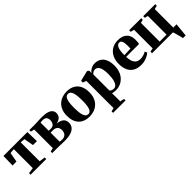

<svg xmlns="http://www.w3.org/2000/svg" viewBox="213 -1699 3094 3094"><g transform="rotate(-45 1759.5 -152.0)"><path d="M118.5 0V-36L217.5 -50V-482.5L136.5 -475.5L106.5 -310.5H17L22 -523H567L572.5 -310.5H483L452.5 -475.5L374 -482.5V-50L474.5 -36V0Z M892.5 4Q865.5 4 835.8 3Q806 2 777.5 1Q749 0 726.5 0H611V-35L673.5 -49V-473.5L611.5 -488V-523H727Q749 -523 779 -524.5Q809 -526 841 -527.5Q873 -529 899.5 -529Q975 -529 1022.8 -514.2Q1070.5 -499.5 1093 -472.5Q1115.5 -445.5 1115.5 -407Q1115.5 -355.5 1083.2 -326Q1051 -296.5 997 -285.5Q1041 -282.5 1075 -268Q1109 -253.5 1128.8 -225.5Q1148.5 -197.5 1148.5 -155.5Q1148.5 -108.5 1123.2 -72.5Q1098 -36.5 1042 -16.2Q986 4 892.5 4ZM878 -40Q928.5 -40 956.5 -69.5Q984.5 -99 984.5 -148Q984.5 -203 955.8 -227.2Q927 -251.5 882 -251.5H825V-46Q831 -44.5 839.2 -43.2Q847.5 -42 857.5 -41Q867.5 -40 878 -40ZM825 -294H878.5Q908.5 -294 927.5 -308.8Q946.5 -323.5 955.8 -347.8Q965 -372 965 -401Q965 -427 955.2 -445.8Q945.5 -464.5 926.8 -474.5Q908 -484.5 880 -484.5Q864.5 -484.5 850.5 -483.5Q836.5 -482.5 825 -481Z M1201.5 -256.5Q1201.5 -329 1223.8 -382Q1246 -435 1284.5 -469.8Q1323 -504.5 1371.8 -521.5Q1420.5 -538.5 1474 -538.5Q1554 -538.5 1610.8 -507.2Q1667.5 -476 1697.5 -416.2Q1727.5 -356.5 1727.5 -270.5Q1727.5 -197.5 1705 -144.2Q1682.5 -91 1644.2 -56.5Q1606 -22 1557 -5.2Q1508 11.5 1455 11.5Q1396 11.5 1349 -6Q1302 -23.5 1269 -57.5Q1236 -91.5 1218.8 -141.5Q1201.5 -191.5 1201.5 -256.5ZM1466 -31.5Q1496 -31.5 1515.5 -55Q1535 -78.5 1544.5 -128.2Q1554 -178 1554 -255.5Q1554 -309.5 1549.8 -353.8Q1545.5 -398 1535.5 -429.8Q1525.5 -461.5 1508.2 -478.8Q1491 -496 1465.5 -496Q1434.5 -496 1414.2 -472.5Q1394 -449 1384.5 -399.2Q1375 -349.5 1375 -270.5Q1375 -217 1379.2 -173Q1383.5 -129 1394 -97.2Q1404.5 -65.5 1422 -48.5Q1439.5 -31.5 1466 -31.5Z M1763 235.5V201L1822 186L1821.5 -434L1763 -455V-494.5L1932.5 -536H1946L1971.5 -516L1970 -463.5Q1978.5 -479 1999.5 -496.8Q2020.5 -514.5 2050.5 -527.2Q2080.5 -540 2115.5 -540Q2178 -540 2223.2 -511.2Q2268.5 -482.5 2293 -426.2Q2317.5 -370 2317.5 -286.5Q2317.5 -219.5 2298 -164.8Q2278.5 -110 2242.8 -70.8Q2207 -31.5 2158.8 -10.2Q2110.5 11 2053 11Q2029.5 11 2006.8 7.5Q1984 4 1973.5 0L1975 71.5V186L2046 201V235.5ZM2046 -31Q2079.5 -31 2103 -56.2Q2126.5 -81.5 2138.8 -133.2Q2151 -185 2151 -265.5Q2151 -322 2143.2 -360.8Q2135.5 -399.5 2122 -422.8Q2108.5 -446 2090.8 -456.5Q2073 -467 2052.5 -467Q2031.5 -467 2016 -460Q2000.5 -453 1990.5 -443.8Q1980.5 -434.5 1975 -427.5V-64Q1983 -49.5 2003.2 -40.2Q2023.5 -31 2046 -31Z M2637.5 11.5Q2549 11.5 2493 -21.8Q2437 -55 2410.5 -115.2Q2384 -175.5 2384 -256Q2384 -322.5 2403 -374.8Q2422 -427 2456.5 -464Q2491 -501 2538.5 -520.2Q2586 -539.5 2643 -539.5Q2742 -539.5 2796 -490Q2850 -440.5 2851.5 -348.5Q2851.5 -315 2849.5 -291.5Q2847.5 -268 2843.5 -254H2549Q2551 -205 2560.8 -169.5Q2570.5 -134 2588.2 -111Q2606 -88 2631.8 -76.8Q2657.5 -65.5 2691 -65.5Q2724 -65.5 2761.5 -76.5Q2799 -87.5 2820.5 -103.5L2838.5 -64.5Q2824 -48.5 2793.2 -31Q2762.5 -13.5 2722 -1Q2681.5 11.5 2637.5 11.5ZM2548.5 -293 2693 -299.5Q2693.5 -314 2693.8 -327Q2694 -340 2694.5 -354.5Q2694.5 -423 2681.5 -459.8Q2668.5 -496.5 2632 -496.5Q2614.5 -496.5 2599.2 -486Q2584 -475.5 2572.2 -451.8Q2560.5 -428 2554.2 -389Q2548 -350 2548.5 -293Z M3411 180Q3407.5 162.5 3401 137.5Q3394.5 112.5 3387.5 85.8Q3380.5 59 3373.5 36Q3366.5 13 3362.5 0H2885.5V-36L2948 -49.5V-472.5L2887 -487.5V-523H3161V-487.5L3105 -472.5V-46.5H3263V-472.5L3207 -487.5V-523H3481V-487.5L3420 -472.5V-50.5H3495Q3493 -33 3490.5 -9Q3488 15 3485.2 41.8Q3482.5 68.5 3480 94.5Q3477.5 120.5 3475.2 142.8Q3473 165 3471.5 180Z"/></g></svg>

Font: Merriweather 96pt ExtraBold
Style: Regular
Weight: 800
Version: Version 2.100